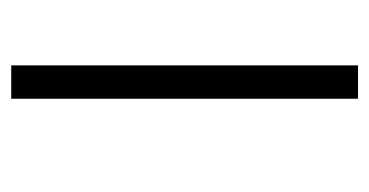

<svg xmlns="http://www.w3.org/2000/svg" viewBox="-182 -492 674 351"><g transform="rotate(-90 155.5 -317.0)"><path d="M211 0H150V-634H211Z"/></g></svg>

Font: Hind Siliguri Light
Style: Regular
Weight: 300
Designer: Jyotish Sonowal
Foundry: Indian Type Foundry
Version: Version 1.001;PS 1.0;hotconv 1.0.86;makeotf.lib2.5.63406; tt